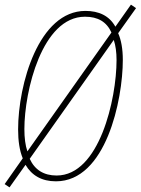

<svg xmlns="http://www.w3.org/2000/svg" viewBox="-29 -771 606 827"><path d="M12 36 81 -61C108 -15 151 10 212 10C427 10 500 -340 500 -513C500 -560 493 -599 480 -628L557 -736L535 -751L468 -656C442 -703 397 -724 339 -724C138 -724 49 -408 49 -213C49 -165 55 -123 69 -89L-9 22ZM451 -631 89 -119C80 -145 76 -178 76 -215C76 -378 152 -699 337 -699C393 -699 430 -677 451 -631ZM215 -15C160 -15 121 -39 99 -87L461 -599C469 -575 473 -546 473 -512C473 -345 399 -15 215 -15Z"/></svg>

Font: Noto Sans Condensed Thin
Style: Italic
Weight: 100
Width: 3
Italic angle: -12°
Designer: Monotype Design Team
Foundry: Monotype Imaging Inc.
Version: Version 2.013